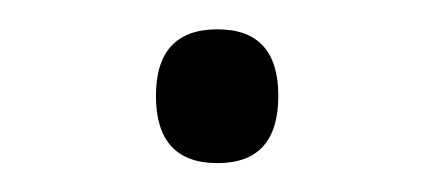

<svg xmlns="http://www.w3.org/2000/svg" viewBox="-20 -103 292 131"><path d="M128.4 8.3Q169.9 8.3 169.9 -37.6Q169.9 -83 128.4 -83Q86.4 -83 86.4 -37.6Q86.4 8.3 128.4 8.3Z"/></svg>

Font: My Font
Style: ExtraLight
Weight: 500
Designer: Vernon Adams
Foundry: newtypography
Version: Version 0.001